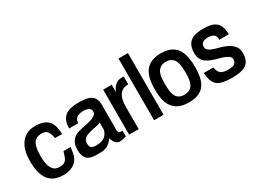

<svg xmlns="http://www.w3.org/2000/svg" viewBox="-45 -1096 2136 1613"><g transform="rotate(-30 1023.0 -290.0)"><path d="M328.1 -156.2H398.4Q393.6 -137.7 392.1 -119.6Q390.6 -101.6 383.8 -78.1Q377 -54.7 361.3 -35.2Q345.7 -15.6 325.2 -3.9Q286.1 18.6 228.5 18.6Q170.9 18.6 134.8 -1.5Q98.6 -21.5 78.1 -55.7Q42 -114.3 42 -219.7Q42 -381.8 136.7 -437.5Q171.9 -458 226.6 -458Q312.5 -458 351.1 -416Q389.6 -374 389.6 -286.1H321.3V-288.1Q315.4 -325.2 299.3 -350.6Q283.2 -376 244.6 -376Q206.1 -376 186 -361.8Q166 -347.7 156.2 -324.2Q140.6 -291 140.6 -214.8Q140.6 -141.6 156.7 -108.9Q172.9 -76.2 191.9 -66.4Q210.9 -56.6 237.3 -56.6Q263.7 -56.6 278.3 -64.5Q293 -72.3 301.8 -85.4Q310.5 -98.6 315.4 -116.2Q326.2 -154.3 328.1 -156.2Z M710.9 -321.3Q710.9 -365.2 635.7 -365.2Q613.3 -365.2 590.3 -356.4Q567.4 -347.7 557.6 -325.2Q554.7 -318.4 554.7 -311Q554.7 -303.7 550.8 -296.9H464.8V-299.8Q464.8 -416 564.5 -438.5Q595.7 -446.3 632.3 -446.3Q668.9 -446.3 699.7 -442.9Q730.5 -439.5 752.9 -427.7Q801.8 -402.3 801.8 -334V-91.8Q801.8 -67.4 812.5 -61.5Q823.2 -55.7 843.8 -55.7V0Q829.1 2 815.4 6.3Q801.8 10.7 778.3 10.7Q736.3 10.7 714.8 -56.6Q670.9 6.8 606.4 9.8Q585.9 10.7 557.6 10.7Q529.3 10.7 505.4 5.4Q481.4 0 465.8 -13.7Q434.6 -41 434.6 -106.4Q434.6 -199.2 510.7 -230.5Q534.2 -240.2 631.8 -259.8Q668 -267.6 694.3 -287.1Q706.1 -294.9 708.5 -302.2Q710.9 -309.6 710.9 -321.3ZM711.9 -145.5V-210.9Q690.4 -201.2 660.2 -196.3Q629.9 -191.4 601.1 -183.6Q572.3 -175.8 552.2 -160.6Q532.2 -145.5 531.2 -113.8Q530.3 -82 544.9 -70.8Q559.6 -59.6 590.8 -59.6Q658.2 -59.6 686.5 -92.8Q695.3 -102.5 703.6 -118.2Q711.9 -133.8 711.9 -145.5Z M1059.6 -446.3H1072.3Q1078.1 -446.3 1080.1 -443.4V-370.1Q967.8 -370.1 967.8 -215.8V0H875V-436.5H958V-363.3Q988.3 -446.3 1059.6 -446.3Z M1117.2 0V-598.6H1209V0Z M1630.9 -310.5Q1639.6 -266.6 1639.6 -216.8Q1639.6 -167 1631.8 -124Q1624 -81.1 1602.5 -48.8Q1557.6 17.6 1447.3 17.6Q1291 17.6 1259.8 -125Q1251 -168 1251 -217.8Q1251 -267.6 1259.3 -311.5Q1267.6 -355.5 1289.1 -388.7Q1336.9 -459 1447.3 -459Q1603.5 -459 1630.9 -310.5ZM1362.3 -109.4Q1382.8 -57.6 1446.3 -57.6Q1533.2 -57.6 1543.9 -157.2Q1546.9 -184.6 1546.9 -212.9Q1546.9 -241.2 1544.4 -270.5Q1542 -299.8 1532.2 -323.2Q1522.5 -346.7 1502.4 -361.3Q1482.4 -376 1447.3 -376Q1412.1 -376 1392.6 -361.8Q1373 -347.7 1362.8 -325.2Q1352.5 -302.7 1350.1 -274.4Q1347.7 -246.1 1347.7 -217.8Q1347.7 -189.5 1350.1 -161.1Q1352.5 -132.8 1362.3 -109.4Z M1995.1 -4.9Q1954.1 19.5 1864.3 19.5Q1768.6 19.5 1728.5 -7.8Q1681.6 -41 1677.7 -132.8L1676.8 -134.8H1770.5V-132.8Q1778.3 -88.9 1800.3 -72.8Q1822.3 -56.6 1867.2 -56.6Q1908.2 -56.6 1923.8 -64.5Q1951.2 -79.1 1951.2 -112.3Q1951.2 -138.7 1903.3 -159.2Q1884.8 -168 1864.3 -172.9Q1843.8 -177.7 1822.8 -184.1Q1801.8 -190.4 1775.9 -200.7Q1750 -210.9 1730.5 -226.6Q1690.4 -259.8 1690.4 -319.3Q1690.4 -435.5 1791 -454.1Q1822.3 -460 1860.4 -460Q1898.4 -460 1928.7 -453.1Q1959 -446.3 1979.5 -429.7Q2021.5 -395.5 2021.5 -311.5H1929.7Q1930.7 -349.6 1909.2 -363.3Q1887.7 -377 1856.4 -377Q1825.2 -377 1805.7 -365.2Q1786.1 -353.5 1786.1 -321.3Q1786.1 -286.1 1859.4 -264.6Q1882.8 -257.8 1914.6 -249Q1946.3 -240.2 1975.6 -224.6Q2004.9 -209 2025.4 -184.1Q2045.9 -159.2 2045.9 -116.7Q2045.9 -74.2 2032.7 -46.9Q2019.5 -19.5 1995.1 -4.9Z"/></g></svg>

Font: RIT TN Joy
Style: Extra Bold
Weight: 800
Designer: Hussain K H
Foundry: Rachana Institute of Typography
Version: 1.6.2